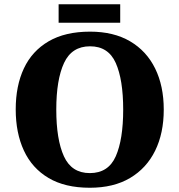

<svg xmlns="http://www.w3.org/2000/svg" viewBox="-20 -874 845 904"><path d="M403 10Q286 10 208.5 -36Q131 -82 92.5 -165Q54 -248 54 -359Q54 -470 92.5 -552Q131 -634 209 -679.5Q287 -725 404 -725Q515 -725 592.5 -679.5Q670 -634 710.5 -551.5Q751 -469 751 -358Q751 -247 710.5 -164.5Q670 -82 592.5 -36Q515 10 403 10ZM403 -59Q490 -59 525 -138Q560 -217 560 -358Q560 -499 525 -577.5Q490 -656 404 -656Q318 -656 281.5 -577.5Q245 -499 245 -358Q245 -217 281 -138Q317 -59 403 -59ZM256 -767V-854H546V-767Z"/></svg>

Font: Noto Serif Tamil ExtraBold
Style: Italic
Weight: 800
Italic angle: -12°
Designer: Indian Type Foundry, Tom Grace, and the Monotype Design Team
Foundry: Monotype Imaging Inc.
Version: Version 2.003; ttfautohint (v1.8.4.7-5d5b)